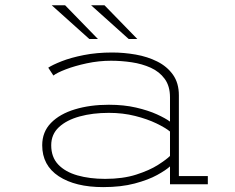

<svg xmlns="http://www.w3.org/2000/svg" viewBox="-20 -716 915 746"><path d="M381 11Q272.5 11 208.2 -31.2Q144 -73.5 144 -151.5Q144 -203.5 178.2 -238.5Q212.5 -273.5 271.2 -291.2Q330 -309 403 -309Q461.5 -309 508.8 -298Q556 -287 589.5 -271.8Q623 -256.5 640.5 -243.5V-338Q640.5 -381.5 620 -409.5Q599.5 -437.5 565.8 -452.8Q532 -468 491.8 -474Q451.5 -480 411.5 -480Q364 -480 317.2 -470Q270.5 -460 235.5 -446.5Q200.5 -433 187.5 -422.5L167.5 -453Q184 -464 219.5 -478Q255 -492 305.5 -502Q356 -512 416 -512Q461.5 -512 507.2 -504Q553 -496 591 -477Q629 -458 652 -425.8Q675 -393.5 675 -345.5V-32H787.5V0H640.5V-69.5Q625 -55 590.5 -36Q556 -17 503.2 -3Q450.5 11 381 11ZM388.5 -21Q457.5 -21 509 -37.5Q560.5 -54 593.8 -75.2Q627 -96.5 640.5 -110V-205Q623 -219.5 587.8 -236.5Q552.5 -253.5 505 -265.5Q457.5 -277.5 403 -277.5Q340 -277.5 289.2 -263.5Q238.5 -249.5 208.8 -221.8Q179 -194 179 -151.5Q179 -105.5 206.2 -76.8Q233.5 -48 281 -34.5Q328.5 -21 388.5 -21ZM480 -564.5 334 -695.5H386L513.5 -564.5ZM327 -564.5 181 -695.5H233L360.5 -564.5Z"/></svg>

Font: Trispace SemiExpanded Thin
Style: Regular
Weight: 100
Width: 6
Designer: Tyler Finck
Foundry: Etcetera Type Company
Version: Version 1.210; ttfautohint (v1.8.3)